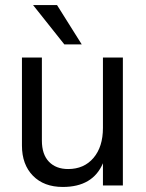

<svg xmlns="http://www.w3.org/2000/svg" viewBox="-20 -735 580 761"><path d="M467 0H388V-88Q348 6 229 6Q154 6 110.5 -38.5Q67 -83 67 -158V-507H146V-178Q146 -123 174 -94Q202 -65 250 -65Q313 -65 350.5 -109Q388 -153 388 -228V-507H467ZM304 -559H235L111 -715H206Z"/></svg>

Font: Hind Guntur
Style: Regular
Weight: 400
Version: Version 1.000;PS 1.0;hotconv 1.0.86;makeotf.lib2.5.63406; tt